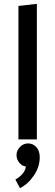

<svg xmlns="http://www.w3.org/2000/svg" viewBox="-20 -726 288 1000"><path d="M76 0V-695L172 -706V0ZM127 21Q152 21 169.5 40.5Q187 60 187 93Q187 143 156.5 188Q126 233 84 254L60 209Q79 199 95 182Q111 165 115 141Q96 140 81 122Q66 104 66 82Q66 59 83.5 40Q101 21 127 21Z"/></svg>

Font: Palanquin Medium
Style: Regular
Weight: 500
Designer: Pria Ravichandran
Version: Version 1.0.4